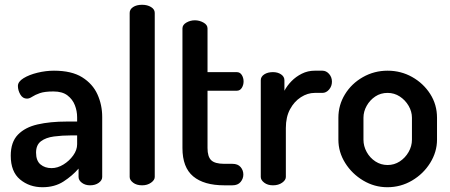

<svg xmlns="http://www.w3.org/2000/svg" viewBox="-20 -776 1886 804"><path d="M158 8Q103 8 64 -24.5Q25 -57 25 -124Q25 -181 55 -212Q85 -243 137.5 -255Q190 -267 259 -267H303V-285Q303 -311 293.5 -335.5Q284 -360 262.5 -376.5Q241 -393 204 -393Q167 -393 147 -386Q127 -379 115 -371Q103 -363 93 -363Q75 -363 65 -380.5Q55 -398 55 -416Q55 -434 78.5 -448.5Q102 -463 137 -471.5Q172 -480 206 -480Q280 -480 324 -452.5Q368 -425 388 -381Q408 -337 408 -286V-35Q408 -21 393.5 -10.5Q379 0 357 0Q337 0 323 -10.5Q309 -21 309 -35V-70Q283 -40 246 -16Q209 8 158 8ZM196 -72Q221 -72 245.5 -87Q270 -102 286.5 -125Q303 -148 303 -172V-209H278Q240 -209 206 -204.5Q172 -200 151.5 -184.5Q131 -169 131 -137Q131 -103 149.5 -87.5Q168 -72 196 -72Z M575 0Q552 0 537.5 -11Q523 -22 523 -35V-722Q523 -737 537.5 -746.5Q552 -756 575 -756Q597 -756 612.5 -746.5Q628 -737 628 -722V-35Q628 -22 612.5 -11Q597 0 575 0Z M919 0Q834 0 789 -37.5Q744 -75 744 -156V-657Q744 -672 760.5 -681.5Q777 -691 796 -691Q815 -691 832 -681.5Q849 -672 849 -657V-474H971Q985 -474 992.5 -462Q1000 -450 1000 -435Q1000 -420 992.5 -408Q985 -396 971 -396H849V-156Q849 -120 864.5 -105Q880 -90 919 -90H953Q976 -90 987.5 -76.5Q999 -63 999 -45Q999 -28 987.5 -14Q976 0 953 0Z M1123 0Q1101 0 1086.5 -11Q1072 -22 1072 -35V-440Q1072 -455 1086.5 -464.5Q1101 -474 1123 -474Q1143 -474 1157 -464.5Q1171 -455 1171 -440V-396Q1182 -417 1200.5 -436Q1219 -455 1244 -467.5Q1269 -480 1298 -480H1330Q1346 -480 1358 -466.5Q1370 -453 1370 -434Q1370 -415 1358 -401Q1346 -387 1330 -387H1298Q1268 -387 1240 -369Q1212 -351 1194.5 -318.5Q1177 -286 1177 -240V-35Q1177 -22 1161.5 -11Q1146 0 1123 0Z M1602 8Q1548 8 1501 -20Q1454 -48 1425.5 -93.5Q1397 -139 1397 -191V-283Q1397 -336 1424.5 -381Q1452 -426 1499.5 -453Q1547 -480 1603 -480Q1659 -480 1706 -453.5Q1753 -427 1781.5 -382.5Q1810 -338 1810 -283V-191Q1810 -140 1781.5 -94Q1753 -48 1705.5 -20Q1658 8 1602 8ZM1603 -85Q1631 -85 1654 -100Q1677 -115 1691 -139.5Q1705 -164 1705 -191V-283Q1705 -309 1691 -333Q1677 -357 1654 -372Q1631 -387 1603 -387Q1574 -387 1551.5 -372Q1529 -357 1515.5 -333Q1502 -309 1502 -283V-191Q1502 -164 1515.5 -139.5Q1529 -115 1552 -100Q1575 -85 1603 -85Z"/></svg>

Font: Dosis ExtraLight SemiBold
Style: Regular
Weight: 600
Version: Version 3.001; ttfautohint (v1.8.2)